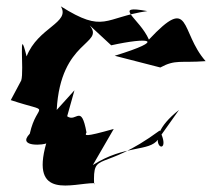

<svg xmlns="http://www.w3.org/2000/svg" viewBox="-20 -541 669 606"><path d="M215 -256 159 -194C171 -417 312 -400 263 -461L331 -398C448 -424 511 -417 342 -365L486 -328C534 -354 549 -342 629 -348C547 -441 585 -560 450 -416C421 -483 331 -527 445 -506C308 -486 310 -434 172 -521C203 -469 100 -455 64 -363C37 -472 57 -318 47 -287L14 -225C150 -180 97 -223 74 -119C31 -74 126 -84 126 -89C75 91 209 37 278 37L277 42C273 -70 299 7 484 -129C533 -32 407 -86 545 -194L479 -101C451 -61 374 -85 273 -20L339 -134C243 -107 248 -113 253 -123C236 -216 221 -153 192 -174Z"/></svg>

Font: Asimov Silicon
Style: Regular
Weight: 400
Designer: Google
Version: Version 2.000980; 2014